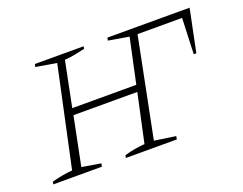

<svg xmlns="http://www.w3.org/2000/svg" viewBox="-102 -841 1314 1037"><g transform="rotate(-20 554.5 -322.5)"><path d="M45 0 48 -15Q79 -23 108.5 -28.5Q138 -34 166 -36L289 -609L170 -629L174 -645H454L451 -631Q424 -625 394.5 -619Q365 -613 334 -611L282 -352H650L705 -609L587 -629L591 -645H1063L1013 -401H998L1006 -607H750L636 -36L758 -18L755 0H462L465 -15Q524 -32 582 -36L642 -314H275L219 -36L328 -18L324 0Z"/></g></svg>

Font: Piazzolla SC ExtraLight
Style: Italic
Weight: 200
Italic angle: -11.3°
Designer: Juan Pablo del Peral
Foundry: Huerta Tipografica
Version: Version 1.330